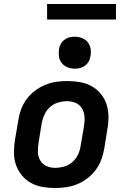

<svg xmlns="http://www.w3.org/2000/svg" viewBox="-20 -934 640 962"><path d="M256 8Q224 8 192.5 2.5Q161 -3 135 -17.5Q109 -32 89.5 -55.5Q70 -79 60 -108Q50 -137 50 -169Q50 -201 55 -233L72 -333Q76 -360 86 -387Q96 -414 114 -438Q132 -462 156 -480Q180 -498 207 -509Q234 -520 262 -524Q290 -528 317 -528Q349 -528 380.5 -522.5Q412 -517 438.5 -502.5Q465 -488 484.5 -464.5Q504 -441 513.5 -412Q523 -383 523.5 -351Q524 -319 518 -287L502 -187Q497 -160 487 -133Q477 -106 459 -82Q441 -58 417 -40Q393 -22 366.5 -11Q340 0 311.5 4Q283 8 256 8ZM256 -93Q278 -93 301 -99.5Q324 -106 342.5 -122Q361 -138 371 -159.5Q381 -181 384 -203L401 -303Q405 -326 403.5 -349Q402 -372 391 -390.5Q380 -409 360 -418Q340 -427 317 -427Q295 -427 272 -420.5Q249 -414 231 -398Q213 -382 203 -360.5Q193 -339 189 -317L173 -217Q169 -194 170 -171Q171 -148 182 -129.5Q193 -111 213 -102Q233 -93 256 -93ZM354 -590Q335 -590 318 -597Q301 -604 289.5 -618Q278 -632 275.5 -651Q273 -670 276 -689Q278 -703 285 -715Q292 -727 303.5 -735.5Q315 -744 328 -747Q341 -750 355 -750Q374 -750 391.5 -743Q409 -736 420 -722Q431 -708 434 -689Q437 -670 433 -651Q431 -637 424 -625Q417 -613 405.5 -604.5Q394 -596 381 -593Q368 -590 354 -590ZM216 -836V-914H561V-836Z"/></svg>

Font: Iosevka Aile Oblique
Style: Bold
Weight: 700
Italic angle: -9°
Designer: Belleve Invis
Foundry: Belleve Invis
Version: Version 31.1.0; ttfautohint (v1.8.4)